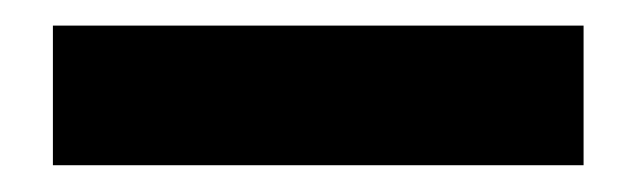

<svg xmlns="http://www.w3.org/2000/svg" viewBox="-20 -22 487 147"><path d="M20.5 -2.4H426.8V104.5H20.5Z"/></svg>

Font: Min Sans VF VF
Style: Regular
Weight: 400
Designer: Jinseong-Kim, NotoSansCJK, Nunito
Foundry: Jinseong-Kim
Version: Version 1.420;Glyphs 3.1.2 (3151)